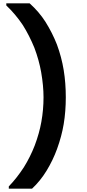

<svg xmlns="http://www.w3.org/2000/svg" viewBox="-20 -944 525 1161"><path d="M33.2 183.1Q80.1 134.8 124 67.9Q163.1 4.9 189.9 -64Q217.8 -138.2 230 -207Q243.2 -280.3 243.2 -356Q243.2 -424.8 229 -506.8Q216.3 -579.6 188 -654.8Q157.2 -730 118.2 -792Q73.7 -858.4 18.1 -911.1V-923.8H159.2Q215.8 -873 254.9 -812Q296.9 -744.6 324.2 -674.8Q352.5 -598.1 365.2 -520Q377.9 -441.9 377.9 -356Q377.9 -270.5 365.2 -193.8Q353 -120.6 325.2 -43.9Q300.3 24.9 261.2 88.9Q223.6 150.4 173.8 196.8H33.2Z"/></svg>

Font: PoppinsZ SemiBold
Style: Regular
Weight: 600
Designer: Ninad Kale (Devanagari), Jonny Pinhorn (Latin)
Foundry: Indian Type Foundry
Version: Version 3.002;FEAKit 1.0